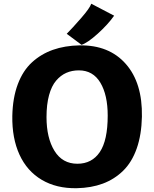

<svg xmlns="http://www.w3.org/2000/svg" viewBox="-20 -992 820 1020"><path d="M413.1 -753.9 334.5 -812.5Q364.3 -842.3 410.9 -895.8Q457.5 -949.2 464.8 -972.2L586.4 -908.7Q554.2 -862.8 499.8 -813.5Q445.3 -764.2 413.1 -753.9ZM387.7 7.8Q280.3 9.8 201.9 -36.6Q123.5 -83 83.5 -170.4Q43.5 -257.8 45.4 -376Q47.4 -472.2 74.5 -544.4Q101.6 -616.7 149.9 -660.9Q198.2 -705.1 261.2 -727.3Q324.2 -749.5 402.3 -751Q559.6 -753.4 648.4 -652.3Q737.3 -551.3 733.9 -372.1Q731.9 -275.9 706.3 -203.1Q680.7 -130.4 634.3 -85Q587.9 -39.6 526.4 -16.6Q464.8 6.3 387.7 7.8ZM391.1 -122.1Q468.3 -122.1 510.3 -184.3Q552.2 -246.6 552.2 -377.9Q552.2 -487.3 513.2 -552.7Q474.1 -618.2 398.9 -618.2Q362.3 -618.2 332.3 -605Q302.2 -591.8 278.1 -563.5Q253.9 -535.2 240.5 -486.1Q227.1 -437 227.1 -370.1Q227.1 -259.3 269.3 -190.7Q311.5 -122.1 391.1 -122.1Z"/></svg>

Font: HaufeMerriweatherSans
Style: Bold
Weight: 700
Designer: Eben Sorkin
Foundry: Eben Sorkin
Version: Version 1.56